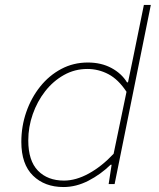

<svg xmlns="http://www.w3.org/2000/svg" viewBox="-20 -742 640 774"><path d="M236 12Q160 12 113 -34Q66 -80 66 -170Q66 -233 86 -290.5Q106 -348 142 -393Q178 -438 227 -464Q276 -490 334 -490Q388 -490 429 -468Q470 -446 492 -410H496L516 -506L560 -722H588L442 0H418L430 -78H426Q386 -39 336.5 -13.5Q287 12 236 12ZM238 -14Q286 -14 338 -42.5Q390 -71 438 -122L490 -372Q457 -422 417 -443Q377 -464 332 -464Q281 -464 237.5 -439.5Q194 -415 162 -374Q130 -333 112 -281.5Q94 -230 94 -176Q94 -94 133 -54Q172 -14 238 -14Z"/></svg>

Font: SourceCodeVF
Style: Italic
Weight: 200
Italic angle: -11°
Monospace: yes
Designer: Paul D. Hunt, Teo Tuominen
Foundry: Adobe
Version: Version 1.026;hotconv 1.1.0;makeotfexe 2.6.0